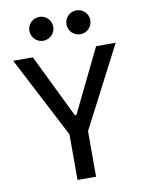

<svg xmlns="http://www.w3.org/2000/svg" viewBox="-97 -969 780 1036"><g transform="rotate(-10 293.0 -451.0)"><path d="M242.2 0H343.8V-249.5L573.7 -693.4H466.3L297.4 -346.7H288.6L119.6 -693.4H12.2L242.2 -249.5ZM191.4 -771.5C227.5 -771.5 256.8 -800.8 256.8 -836.9C256.8 -873.5 227.5 -902.3 191.4 -902.3C155.3 -902.3 126 -873.5 126 -836.9C126 -800.8 155.3 -771.5 191.4 -771.5ZM394.5 -771.5C430.7 -771.5 460 -800.8 460 -836.9C460 -873.5 430.7 -902.3 394.5 -902.3C358.4 -902.3 329.1 -873.5 329.1 -836.9C329.1 -800.8 358.4 -771.5 394.5 -771.5Z"/></g></svg>

Font: Cascadia Code PL
Style: Regular
Weight: 400
Monospace: yes
Designer: Aaron Bell
Foundry: Saja Typeworks
Version: Version 2404.023